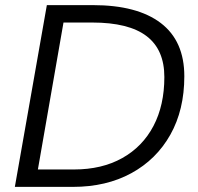

<svg xmlns="http://www.w3.org/2000/svg" viewBox="-20 -730 773 750"><path d="M38 0 163 -710H343Q516 -710 608 -640Q700 -570 700 -432Q700 -301 645.5 -204Q591 -107 493 -53.5Q395 0 265 0ZM128 -68H269Q378 -68 457.5 -112.5Q537 -157 579.5 -238Q622 -319 622 -429Q622 -536 552.5 -589Q483 -642 340 -642H228Z"/></svg>

Font: Livvic
Style: Italic
Weight: 400
Italic angle: -10°
Designer: Jacques Le Bailly, Baron von Fonthausen
Version: Version 1.001; ttfautohint (v1.8.2)